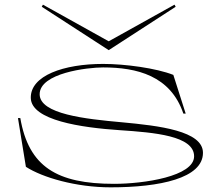

<svg xmlns="http://www.w3.org/2000/svg" viewBox="-20 -789 932 823"><path d="M454 14C665 14 850 -25 850 -134C850 -228 663 -250 501 -265C346 -279 150 -300 150 -385C150 -476 355 -500 422 -500C566 -500 711 -465 766 -302H776L723 -468C649 -497 516 -515 422 -515C253 -515 110 -465 112 -369C114 -273 329 -242 493 -231C642 -221 812 -207 812 -119C812 -33 597 -1 469 -1C224 -1 103 -74 67 -283H57L91 -74C162 -28 306 14 454 14ZM159 -760 446 -574 733 -760 728 -769 446 -612 164 -769Z"/></svg>

Font: Sprat Extended Thin
Style: Regular
Weight: 100
Width: 9
Designer: Ethan Nakache
Foundry: Collletttivo
Version: Version 2.000;Glyphs 3.2 (3217)